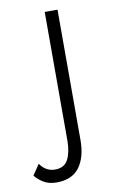

<svg xmlns="http://www.w3.org/2000/svg" viewBox="-158 -504 460 768"><g transform="rotate(-10 72.0 -120.0)"><path d="M-49 134Q-26 168 12 168Q50 168 65 138.5Q80 109 80 63V-460H132V69Q132 139 102 179.5Q72 220 9 220Q-23 220 -45 206Q-67 192 -78 177Z"/></g></svg>

Font: Jost* Light
Style: Regular
Weight: 300
Version: Version 3.7